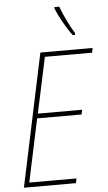

<svg xmlns="http://www.w3.org/2000/svg" viewBox="-62 -990 580 1029"><g transform="rotate(-5 228.0 -475.0)"><path d="M369 -792V-802Q329 -866 297 -950H271V-942Q284 -909 309.5 -864Q335 -819 356 -792ZM304 0 309 -25H55L127 -364H366L371 -389H133L197 -689H451L456 -714H175L24 0Z"/></g></svg>

Font: Noto Sans Display SemiCondensed Thin
Style: Italic
Weight: 250
Width: 4
Designer: Monotype Design team
Foundry: Monotype Imaging Inc.
Version: 1.000